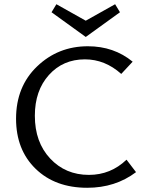

<svg xmlns="http://www.w3.org/2000/svg" viewBox="-20 -883 700 909"><path d="M548 -825 386 -708 224 -825 247 -863 386 -785 525 -863ZM579 -127 624 -68Q526 6 393 6Q241 6 148.5 -84Q56 -174 56 -321Q56 -473 155.5 -568.5Q255 -664 396 -664Q519 -664 608 -591L554 -533Q477 -602 382 -602Q278 -602 211.5 -528Q145 -454 145 -335Q145 -210 217.5 -132.5Q290 -55 401 -55Q504 -55 579 -127Z"/></svg>

Font: EauTest Medium
Style: Regular
Weight: 500
Designer: Christian Thalmann (Catharsis Fonts)
Version: Version 0.001;PS 000.001;hotconv 1.0.88;makeotf.lib2.5.64775